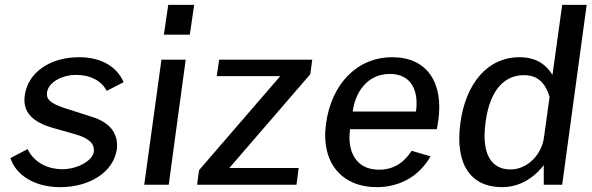

<svg xmlns="http://www.w3.org/2000/svg" viewBox="-20 -762 2442 792"><path d="M228 10C350 10 448 -52 462 -146C468 -199 447 -255 353 -282L250 -315C184 -336 170 -355 174 -381C179 -421 234 -453 293 -453C355 -453 400 -427 420 -387L490 -423C464 -483 403 -526 306 -526C185 -526 94 -462 82 -367C73 -301 112 -258 203 -233L288 -209C347 -192 371 -170 367 -136C361 -96 294 -64 239 -64C166 -64 116 -100 94 -147L23 -110C45 -41 121 10 228 10Z M781 -742H674L656 -619H763ZM746 -516H646L575 0H676Z M793 0H1203L1212 -69H926L1260 -456L1268 -516H884L874 -448H1136L801 -60Z M1424 -229H1782L1788 -265C1810 -422 1741 -526 1598 -526C1452 -526 1347 -414 1325 -253C1302 -89 1392 10 1534 10C1627 10 1708 -33 1756 -117L1678 -140C1647 -92 1605 -62 1543 -62C1450 -62 1411 -135 1424 -229ZM1435 -302C1445 -381 1495 -457 1588 -457C1675 -457 1708 -391 1696 -302Z M2051 10C2142 10 2200 -50 2223 -81V0H2299L2400 -742H2299L2259 -453C2225 -507 2179 -526 2123 -526C1991 -526 1901 -418 1879 -254C1856 -84 1922 10 2051 10ZM2086 -63C2012 -63 1964 -119 1983 -257C2000 -391 2061 -452 2141 -452C2193 -452 2228 -426 2247 -362L2224 -196C2215 -125 2156 -63 2086 -63Z"/></svg>

Font: United Sans Medium
Style: Italic
Weight: 500
Italic angle: -8°
Designer: Pablo Impallari, Rodrigo Fuenzalida (Modified by Dan O. Williams)
Version: Version 1.000;PS 001.000;hotconv 1.0.88;makeotf.lib2.5.64775